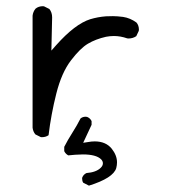

<svg xmlns="http://www.w3.org/2000/svg" viewBox="-20 -458 540 604"><path d="M111.3 -26.4Q124 -26.4 132.8 -32.7Q140.6 -98.1 157.2 -163.8Q173.8 -229.5 203.1 -267.8Q232.4 -306.2 256.8 -320.6Q281.2 -335 313.5 -342.3Q326.2 -344.7 338.4 -344.7Q358.9 -344.7 379.9 -337.4Q381.8 -336.9 383.8 -336.9Q397.9 -336.9 408.7 -344.2L416.5 -360.8Q417 -362.8 417 -364.3Q417 -378.4 409.2 -387.2Q389.6 -401.4 367.2 -404.8Q348.6 -407.2 335.4 -407.2Q322.3 -407.2 313.5 -406.7Q288.1 -404.8 263.7 -397.5Q215.8 -382.3 156.7 -315.9L141.6 -298.8L144 -403.3Q144 -418.9 135.3 -429.7L118.7 -438Q116.7 -438.5 115.2 -438.5Q101.1 -438.5 91.8 -430.7Q84 -421.4 82.5 -408.7V-56.2Q84 -43.9 91.3 -35.2L107.9 -26.9Q109.9 -26.4 111.3 -26.4ZM182.1 17.6Q186.5 26.4 194.8 30.8L216.3 28.8Q229.5 27.8 240.7 27.8Q282.2 27.8 297.9 43Q303.7 48.8 303.7 55.7Q303.7 63.5 296.4 70.3Q282.2 84 252 86.4Q242.7 90.8 238.8 100.1Q238.3 102.1 238.3 103.5Q238.3 111.3 241.7 116.7L259.8 126Q336.4 102.1 345.7 70.8Q348.1 61.5 348.1 52.7Q348.1 30.8 331.5 9.8Q313 -13.2 277.8 -13.2Q268.1 -13.2 257.3 -11.2L241.7 -8.8L268.1 -65.4V-77.1Q263.7 -86.4 253.9 -90.3Q252 -90.8 249 -90.8Q240.2 -90.8 233.4 -85.4Q221.7 -62.5 207.5 -40.3Q193.4 -18.1 182.1 3.9Z"/></svg>

Font: NaikaiFont
Style: Light
Weight: 300
Version: Version 1.89